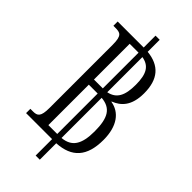

<svg xmlns="http://www.w3.org/2000/svg" viewBox="-263 -816 950 950"><g transform="rotate(45 212.5 -340.5)"><path d="M27 -36H209V79H238V-36C341 -42 392 -97 392 -213C392 -310 349 -364 286 -374V-376C332 -394 371 -430 371 -518C371 -617 326 -667 238 -676V-760H209V-677H27V-647H40C74 -647 91 -643 91 -579V-136C91 -75 76 -66 46 -66H27ZM147 -391V-641H209V-391H207ZM312 -519C312 -444 292 -404 238 -393V-639C291 -630 312 -595 312 -519ZM147 -72V-355H209V-72ZM331 -212C331 -120 303 -79 238 -73V-354C306 -348 331 -306 331 -212Z"/></g></svg>

Font: Noto Serif Thai ExtraCondensed Light
Style: Regular
Weight: 300
Width: 2
Designer: Monotype Design Team
Foundry: Monotype Imaging Inc.
Version: Version 2.002